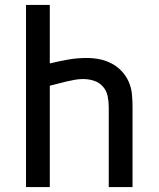

<svg xmlns="http://www.w3.org/2000/svg" viewBox="-20 -755 640 775"><path d="M85 0V-735H181V-499Q218 -508 255 -514.5Q292 -521 330 -521Q356 -521 381.5 -516Q407 -511 430 -499Q453 -487 471 -468Q489 -449 499.5 -425Q510 -401 512.5 -375Q515 -349 515 -323V0H419V-323Q419 -345 414.5 -367Q410 -389 395.5 -405.5Q381 -422 359.5 -429Q338 -436 316 -436Q299 -436 282 -433Q265 -430 248 -426Q231 -422 214.5 -417.5Q198 -413 181 -409V0Z"/></svg>

Font: Zed Mono Medium Extended
Style: Regular
Weight: 500
Width: 7
Monospace: yes
Designer: Belleve Invis
Foundry: Belleve Invis
Version: Version 1.0.0; ttfautohint (v1.8.4)